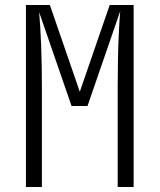

<svg xmlns="http://www.w3.org/2000/svg" viewBox="-20 -750 640 770"><path d="M84 0V-730H180L300 -382L420 -730H516V0H452V-402Q452 -452 453 -508.5Q454 -565 456.5 -616.5Q459 -668 462 -705L331 -325H267L137 -701Q142 -647 145 -567.5Q148 -488 148 -402V0Z"/></svg>

Font: JetBrains Mono NL ExtraLight
Style: Regular
Weight: 200
Designer: Philipp Nurullin, Konstantin Bulenkov
Foundry: JetBrains
Version: Version 2.304; ttfautohint (v1.8.4.7-5d5b)